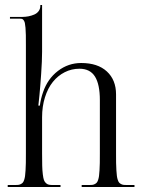

<svg xmlns="http://www.w3.org/2000/svg" viewBox="-20 -751 566 771"><path d="M11 0V-8H40Q48 -8 53.4 -8.6Q58.8 -9.2 63.8 -11.9Q68.8 -14.5 71.6 -17.8Q74.5 -21 77 -28.5Q79.5 -36 80.6 -44.2Q81.8 -52.5 82.6 -66.9Q83.5 -81.2 83.8 -96.5Q84 -111.8 84 -135V-568Q84 -594.2 83.8 -610.2Q83.5 -626.2 82.4 -639.4Q81.2 -652.5 79.8 -658.9Q78.2 -665.2 75.1 -669.6Q72 -674 68.5 -675Q65 -676 59 -676H20V-683H68Q81.5 -683 94 -685.4Q106.5 -687.8 117.6 -692.6Q128.8 -697.5 135.4 -706.6Q142 -715.8 142 -728V-731H149V-543Q149 -507.2 145.2 -453.4Q141.5 -399.5 138.4 -368.8Q135.2 -338 134 -327H140Q143.8 -355 153 -381Q171 -434.2 212.6 -466.1Q254.2 -498 306 -498Q372.5 -498 409.2 -464Q446 -430 446 -372V-135Q446 -111.8 446.2 -96.5Q446.5 -81.2 447.4 -66.9Q448.2 -52.5 449.4 -44.2Q450.5 -36 453 -28.5Q455.5 -21 458.4 -17.8Q461.2 -14.5 466.2 -11.9Q471.2 -9.2 476.6 -8.6Q482 -8 490 -8H520V0H308V-8H337Q345 -8 350.4 -8.6Q355.8 -9.2 360.8 -11.9Q365.8 -14.5 368.6 -17.8Q371.5 -21 374 -28.5Q376.5 -36 377.6 -44.2Q378.8 -52.5 379.6 -66.9Q380.5 -81.2 380.8 -96.5Q381 -111.8 381 -135V-349Q381 -412 361.4 -443.5Q341.8 -475 299 -475Q267.2 -475 239.8 -461Q212.2 -447 192.1 -421.9Q172 -396.8 160.5 -360.1Q149 -323.5 149 -280V-135Q149 -104.2 149.5 -85.5Q150 -66.8 151.9 -51.1Q153.8 -35.5 156.4 -28.1Q159 -20.8 164.6 -15.6Q170.2 -10.5 176.8 -9.2Q183.2 -8 194 -8H223V0Z"/></svg>

Font: FogtwoNo5
Style: Regular
Weight: 400
Designer: gluk (gluksza@wp.pl)
Foundry: gluk (gluksza@wp.pl)
Version: Version 0.87